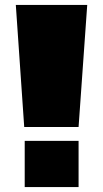

<svg xmlns="http://www.w3.org/2000/svg" viewBox="-20 -757 417 777"><path d="M78 -243 44 -737H333L298 -243ZM80 0V-187H298V0Z"/></svg>

Font: Tomorrow ExtraBold
Style: Regular
Weight: 800
Designer: Tony de Marco, Monica Rizzolli
Foundry: Just in Type
Version: Version 2.002